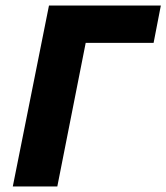

<svg xmlns="http://www.w3.org/2000/svg" viewBox="-20 -670 598 690"><path d="M26 0H186L288 -516H532L558 -650H156Z"/></svg>

Font: Source Sans Pro Black
Style: Italic
Weight: 900
Italic angle: -11°
Designer: Paul D. Hunt
Foundry: Adobe Systems Incorporated
Version: Version 3.006;hotconv 1.0.111;makeotfexe 2.5.65597